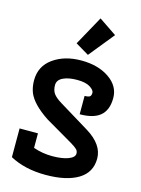

<svg xmlns="http://www.w3.org/2000/svg" viewBox="-144 -1073 852 1162"><g transform="rotate(15 281.5 -492.5)"><path d="M432 -320Q537 -255 537 -168Q537 -81 463.5 -36.5Q390 8 260 8Q130 8 36 -43V-223H151V-132Q208 -112 269.5 -112Q331 -112 369.5 -126.5Q408 -141 408 -165Q408 -180 398 -190.5Q388 -201 358 -219L185 -320Q84 -387 58 -452Q45 -487 45 -527Q45 -616 116 -666.5Q187 -717 292 -717Q397 -717 466.5 -669.5Q536 -622 536 -547Q536 -469 490 -433Q448 -400 365 -400V-515Q389 -515 397.5 -521.5Q406 -528 406 -545Q406 -562 378.5 -579.5Q351 -597 297 -597Q243 -597 209 -580.5Q175 -564 175 -532Q175 -500 189.5 -479.5Q204 -459 240 -437ZM448 -918 320 -760 236 -810 337 -993Z"/></g></svg>

Font: Cherry Swash
Style: Bold
Weight: 700
Designer: Kasatkina Nataliya
Foundry: Nataliya Kasatkina
Version: Version 1.001